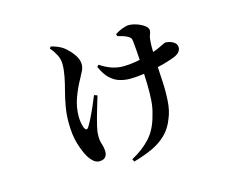

<svg xmlns="http://www.w3.org/2000/svg" viewBox="-91 -711 1183 934"><g transform="rotate(-15 500.0 -244.0)"><path d="M423 -411 431 -420Q463 -399 490.5 -390Q518 -381 547 -381Q575 -381 611 -387Q621 -389 631 -391Q631 -391 631 -392Q629 -418 627.5 -443Q626 -468 624 -483Q623 -497 619 -502.5Q615 -508 608 -512Q597 -519 583.5 -523Q570 -527 555 -531L553 -542Q570 -553 589.5 -560.5Q609 -568 623 -568Q642 -568 663.5 -560.5Q685 -553 700.5 -541.5Q716 -530 716 -517Q716 -507 711 -496Q706 -485 705 -465Q703 -444 704 -412Q704 -412 704 -411Q722 -417 735 -423Q754 -432 762 -436Q770 -440 773 -440Q794 -440 812 -429.5Q830 -419 830 -401Q830 -390 823 -380Q816 -370 799 -362Q783 -355 756 -347Q734 -340 707 -334Q709 -302 711 -264Q714 -213 711 -164Q708 -115 693 -80Q676 -33 644.5 -2.5Q613 28 570.5 47Q528 66 478 80L471 67Q529 36 567 -6Q605 -48 622 -117Q632 -149 634.5 -187Q637 -225 636 -265Q635 -293 634 -320Q631 -320 628 -319Q593 -314 561 -314Q538 -314 512.5 -321Q487 -328 464 -349Q441 -370 423 -411ZM223 -557 230 -566Q249 -561 262 -555.5Q275 -550 288 -542Q299 -534 314.5 -518.5Q330 -503 341.5 -483.5Q353 -464 353 -443Q353 -427 345.5 -411.5Q338 -396 327 -376Q305 -337 289 -292.5Q273 -248 273 -202Q273 -183 276 -167Q279 -151 284 -140Q289 -132 294 -131.5Q299 -131 304 -139Q313 -153 325.5 -178Q338 -203 350.5 -231.5Q363 -260 372 -283L388 -277Q381 -253 372.5 -225.5Q364 -198 357.5 -173.5Q351 -149 347 -132Q344 -120 342.5 -108.5Q341 -97 341 -81Q341 -61 347.5 -42Q354 -23 354 -2Q354 15 344 25Q334 35 315 35Q299 35 285.5 23.5Q272 12 260 -8Q245 -34 231.5 -78Q218 -122 218 -187Q218 -226 224.5 -264Q231 -302 240.5 -337.5Q250 -373 256.5 -406Q263 -439 263 -468Q263 -494 251 -516.5Q239 -539 223 -557Z"/></g></svg>

Font: Early Summer Mincho SemiBold
Style: Regular
Weight: 600
Designer: GuiWonder
Version: Version 1.002